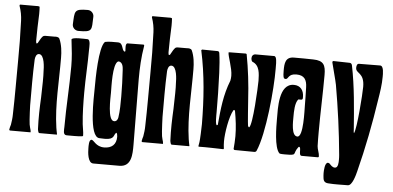

<svg xmlns="http://www.w3.org/2000/svg" viewBox="-55 -831 2227 1088"><g transform="rotate(5 1058.0 -287.0)"><path d="M132 -505C130 -504 128 -505 128 -507C127 -511 126 -516 126 -520C126 -571 128 -622 130 -672C130 -685 130 -698 129 -711C129 -713 128 -715 126 -715C121 -716 116 -717 111 -716C80 -716 49 -716 20 -716C15 -716 15 -713 15 -709C25 -681 30 -653 31 -625C34 -548 35 -472 34 -396C33 -294 34 -193 31 -92C31 -72 28 -52 25 -33C23 -25 19 -15 18 -5C18 -3 20 -1 22 0H138C139 0 140 0 140 -2C140 -8 138 -16 135 -25C132 -34 129 -50 128 -71C126 -98 125 -125 124 -152C124 -239 123 -323 127 -413C128 -426 133 -446 149 -446C181 -446 183 -370 183 -350C185 -322 184 -273 182 -203C179 -142 177 -87 180 -21C181 -16 182 -10 184 -5C185 -2 187 0 190 0H288C289 0 290 -1 290 -2C288 -15 284 -28 283 -39C264 -167 276 -303 275 -436C275 -469 271 -511 256 -543C251 -553 236 -553 227 -552C210 -552 192 -552 175 -552C169 -552 165 -550 162 -548C154 -540 147 -528 139 -513C138 -509 135 -506 132 -505Z M403 -719C323 -719 329 -707 325 -630C325 -611 341 -596 360 -596C442 -596 434 -606 437 -683C438 -702 422 -719 403 -719ZM337 -394C337 -278 328 -163 328 -47C328 -31 322 -1 345 -1C373 -1 404 0 432 -3C435 -3 438 -5 438 -8C438 -29 432 -51 430 -72C424 -131 423 -192 423 -251C423 -333 429 -414 429 -496C429 -509 434 -554 415 -554C401 -554 325 -559 325 -544C325 -541 326 -538 326 -535C332 -487 337 -442 337 -394Z M603 -444C625 -440 628 -416 629 -398C632 -348 634 -299 634 -249C634 -209 634 -166 628 -127C626 -115 619 -104 606 -104C567 -104 574 -235 574 -263C574 -299 568 -423 598 -443L597 -442ZM624 -40C629 -39 631 -23 631 -18C631 27 605 49 562 49C515 49 501 12 488 12C472 12 474 50 474 61C474 83 477 145 509 145H657C727 145 727 74 727 20C727 -104 724 -228 724 -352C724 -417 727 -479 738 -543V-548C738 -550 735 -551 733 -551C703 -551 674 -550 644 -550C629 -550 635 -515 635 -505L631 -502H630C611 -512 621 -551 588 -551C566 -551 536 -552 515 -547C481 -515 480 -333 480 -283C480 -234 469 -1 532 -1C542 -1 552 0 562 0C620 0 607 -27 624 -40Z M885 -505C883 -504 881 -505 881 -507C880 -511 879 -516 879 -520C879 -571 881 -622 883 -672C883 -685 883 -698 882 -711C882 -713 881 -715 879 -715C874 -716 869 -717 864 -716C833 -716 802 -716 773 -716C768 -716 768 -713 768 -709C778 -681 783 -653 784 -625C787 -548 788 -472 787 -396C786 -294 787 -193 784 -92C784 -72 781 -52 778 -33C776 -25 772 -15 771 -5C771 -3 773 -1 775 0H891C892 0 893 0 893 -2C893 -8 891 -16 888 -25C885 -34 882 -50 881 -71C879 -98 878 -125 877 -152C877 -239 876 -323 880 -413C881 -426 886 -446 902 -446C934 -446 936 -370 936 -350C938 -322 937 -273 935 -203C932 -142 930 -87 933 -21C934 -16 935 -10 937 -5C938 -2 940 0 943 0H1041C1042 0 1043 -1 1043 -2C1041 -15 1037 -28 1036 -39C1017 -167 1029 -303 1028 -436C1028 -469 1024 -511 1009 -543C1004 -553 989 -553 980 -552C963 -552 945 -552 928 -552C922 -552 918 -550 915 -548C907 -540 900 -528 892 -513C891 -509 888 -506 885 -505Z M1103 -131C1103 -110 1100 -39 1098 -28L1094 -5L1096 -2C1143 -3 1190 -1 1236 0L1239 -3C1237 -17 1236 -31 1236 -45C1236 -91 1251 -186 1274 -225L1278 -227L1283 -223C1292 -174 1298 -126 1298 -79C1298 -53 1296 -30 1294 -6L1299 -1L1413 0C1418 0 1423 -3 1425 -8C1469 -108 1493 -364 1492 -479C1492 -497 1493 -528 1487 -543C1485 -547 1482 -551 1477 -551C1443 -551 1406 -551 1372 -551C1358 -551 1350 -541 1350 -527C1350 -521 1352 -513 1357 -508C1400 -492 1400 -443 1401 -404C1401 -370 1391 -150 1371 -136C1367 -137 1365 -142 1364 -145C1362 -151 1353 -275 1352 -292C1347 -378 1337 -463 1321 -548L1317 -551L1223 -550C1223 -550 1218 -550 1218 -548C1218 -525 1245 -463 1245 -418C1245 -409 1244 -399 1242 -390C1209 -307 1201 -225 1193 -135L1188 -132C1178 -134 1180 -193 1180 -204C1179 -242 1180 -278 1179 -314C1177 -381 1176 -476 1166 -541C1165 -546 1162 -551 1156 -551L1067 -552L1063 -548V-547C1093 -408 1102 -273 1103 -131Z M1663 -51C1678 -48 1661 -1 1682 -1H1772C1778 -1 1779 -3 1779 -8C1779 -24 1768 -46 1767 -64C1766 -91 1766 -117 1766 -144C1766 -252 1771 -361 1771 -469C1771 -525 1759 -550 1700 -551C1663 -552 1627 -552 1590 -552C1541 -552 1538 -515 1538 -474C1538 -462 1538 -441 1543 -431C1545 -429 1550 -427 1553 -427C1570 -427 1564 -458 1612 -458C1658 -458 1672 -432 1673 -390C1674 -356 1675 -322 1675 -288C1675 -260 1683 -108 1648 -108C1612 -108 1616 -192 1616 -218C1616 -246 1616 -297 1635 -318H1653L1659 -322C1660 -326 1660 -330 1660 -334C1660 -370 1642 -398 1603 -398C1516 -398 1524 -256 1524 -197C1524 -154 1524 -34 1555 -4C1558 -1 1580 -1 1585 -1C1664 -1 1625 -6 1660 -50Z M1966 -155C1963 -158 1963 -172 1963 -175C1954 -294 1945 -419 1921 -536C1920 -543 1915 -550 1907 -550L1816 -552C1809 -552 1809 -549 1809 -543C1809 -540 1837 -438 1840 -419C1863 -288 1881 -156 1893 -24C1894 -15 1894 -6 1894 3C1894 17 1894 49 1875 49C1859 49 1851 36 1841 27C1839 27 1836 25 1834 25C1815 25 1814 73 1814 86C1814 95 1815 104 1816 113C1818 132 1827 140 1846 141C1882 144 1920 142 1957 142C1982 142 1998 79 2003 59C2038 -78 2065 -217 2086 -357C2093 -400 2100 -443 2100 -487C2100 -502 2102 -550 2080 -550L1960 -549C1948 -549 1946 -534 1946 -525C1946 -491 1995 -504 1995 -421C1995 -381 1981 -181 1966 -155Z"/></g></svg>

Font: DisSenso
Style: Regular
Weight: 400
Version: Version 1.150